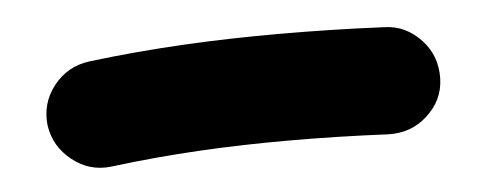

<svg xmlns="http://www.w3.org/2000/svg" viewBox="-27 -338 588 232"><g transform="rotate(-5 267.0 -221.5)"><path d="M28.3 -207.5C30.8 -189.9 39.1 -175.8 53.2 -164.6C67.4 -153.3 83 -148.9 100.6 -150.9C174.3 -160.2 244.1 -163.6 316.4 -163.6C356 -163.6 396.5 -162.6 438 -160.6C456.1 -160.2 471.7 -165.5 484.9 -177.7C498 -189.5 505.4 -204.1 505.9 -222.2C506.3 -240.2 501 -255.9 488.8 -269C476.6 -282.2 461.9 -289.6 443.8 -290C401.4 -292 358.9 -293 316.4 -293C240.2 -293 164.6 -289.6 85 -279.8C67.4 -277.3 53.2 -269.5 42 -255.4C30.8 -241.2 26.4 -225.1 28.3 -207.5Z"/></g></svg>

Font: Mikhak
Style: Bold
Weight: 700
Designer: Amin Abedi
Version: Version 3.2